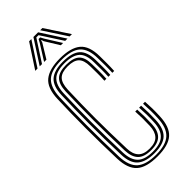

<svg xmlns="http://www.w3.org/2000/svg" viewBox="-246 -801 851 851"><g transform="rotate(-45 180.0 -375.0)"><path d="M184 6.8Q114 6.8 83.1 -21.1Q52.2 -49 50 -112.5Q48.2 -162.5 47.5 -211.1Q46.8 -259.8 46.8 -306.8Q46.8 -353.8 47.6 -398.9Q48.5 -444 50 -487Q52.5 -553.8 85.2 -580.2Q118 -606.8 183.8 -606.8Q251.8 -606.8 283.8 -580.2Q315.8 -553.8 316.5 -489Q316.8 -469 316.8 -444.6Q316.8 -420.2 315.5 -397.2H303.8Q305 -418.8 304.9 -441.2Q304.8 -463.8 304.2 -488.8Q303.5 -546.8 275.5 -571.9Q247.5 -597 183.8 -597Q120.8 -597 92.8 -571.2Q64.8 -545.5 62.2 -486.5Q61 -446.5 60.1 -403.2Q59.2 -360 59.1 -313.4Q59 -266.8 59.8 -216.5Q60.5 -166.2 62.2 -112.5Q64.5 -53.5 93.5 -28.2Q122.5 -3 184 -3Q246.2 -3 274 -28.8Q301.8 -54.5 304.2 -112.2Q305.5 -136.2 305.1 -158.8Q304.8 -181.2 303.2 -204H315.5Q317 -182.5 317.4 -160.4Q317.8 -138.2 316.5 -111.8Q314 -48.2 283.2 -20.8Q252.5 6.8 184 6.8ZM184 -12.8Q130 -12.8 103.2 -35.8Q76.5 -58.8 74.8 -112.8Q73 -166.5 72.1 -215.8Q71.2 -265 71.4 -310.8Q71.5 -356.5 72.4 -400Q73.2 -443.5 74.8 -485.8Q76.5 -541 102.5 -564.1Q128.5 -587.2 183.8 -587.2Q240.5 -587.2 265.9 -564.5Q291.2 -541.8 292 -488.5Q292.2 -464.5 292.4 -442.6Q292.5 -420.8 291 -397.2H279Q280.2 -419 280.1 -442Q280 -465 279.5 -488.2Q279.2 -536.8 256.4 -557Q233.5 -577.2 183.8 -577.2Q132.8 -577.2 110.8 -555.4Q88.8 -533.5 87 -485.2Q85.5 -441.2 84.6 -397.6Q83.8 -354 83.6 -308.8Q83.5 -263.5 84.4 -215.2Q85.2 -167 87 -113.5Q88.8 -66.5 111.5 -44.6Q134.2 -22.8 184 -22.8Q233.2 -22.8 255.5 -44.8Q277.8 -66.8 279.5 -112.8Q280.8 -135.8 280.5 -157.5Q280.2 -179.2 278.5 -204H291Q292.5 -179.8 292.8 -159Q293 -138.2 292 -112.5Q289.8 -60.5 264.6 -36.6Q239.5 -12.8 184 -12.8ZM184 -32.8Q140 -32.8 120.4 -52.9Q100.8 -73 99.2 -113.8Q97.5 -167.8 96.8 -215.5Q96 -263.2 96 -307.5Q96 -351.8 96.9 -395.5Q97.8 -439.2 99.2 -485.5Q101 -529.2 120.6 -548.2Q140.2 -567.2 183.8 -567.2Q228.2 -567.2 247.6 -548.9Q267 -530.5 267.2 -487.8Q267.5 -469.8 267.8 -446Q268 -422.2 266.5 -397.2H254.2Q255.8 -422.5 255.5 -444.4Q255.2 -466.2 255 -487.8Q254.8 -525.2 238.1 -541.4Q221.5 -557.5 183.8 -557.5Q146.5 -557.5 129.8 -540.5Q113 -523.5 111.5 -483.2Q110 -439.5 109.1 -396.4Q108.2 -353.2 108.2 -308.6Q108.2 -264 109.1 -216Q110 -168 111.8 -114.2Q112.8 -79 129.8 -60.8Q146.8 -42.5 184 -42.5Q221 -42.5 237.5 -61.1Q254 -79.8 255 -113.5Q256 -138 255.8 -159.2Q255.5 -180.5 254.2 -204H266.5Q267.8 -180.8 268 -158.9Q268.2 -137 267.2 -113.2Q265.8 -73 246.4 -52.9Q227 -32.8 184 -32.8ZM68.5 -645 141.8 -756.8H155.8L82.8 -645ZM96.5 -645 168.8 -756.8H198.2L270.5 -645H256.2L203.2 -727.2L190.5 -746.5H176.8L163.8 -727L110.8 -645ZM124 -645 170.2 -718.5 178.5 -734.2H188.8L197 -718.5L243 -645H228.8L187.8 -711.5L184.8 -722H182.5L179.2 -711.5L138.5 -645ZM284.2 -645 211.2 -756.8H225L298.5 -645Z"/></g></svg>

Font: Big Shoulders Inline Text Thin Light
Style: Regular
Weight: 300
Version: Version 2.002